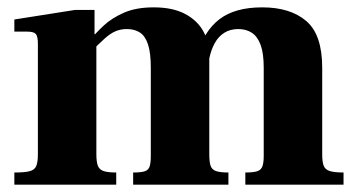

<svg xmlns="http://www.w3.org/2000/svg" viewBox="-20 -502 974 522"><path d="M647 0V-33Q669 -33 679.5 -36.5Q690 -40 693.5 -50Q697 -60 697 -78V-318Q697 -357 688.5 -380Q680 -403 664.5 -413Q649 -423 628 -423Q606 -423 590 -413Q574 -403 564 -385Q554 -367 549 -343L516 -354Q535 -418 577 -450Q619 -482 693 -482Q769 -482 812.5 -445Q856 -408 856 -318V-83Q856 -62 860 -51.5Q864 -41 876.5 -37Q889 -33 914 -33V0ZM19 0V-33Q47 -33 60.5 -36.5Q74 -40 78.5 -50.5Q83 -61 83 -83V-383Q83 -403 77.5 -409.5Q72 -416 54 -416H19V-449L184 -475H237V-409H242V-83Q242 -62 246 -51.5Q250 -41 261.5 -37Q273 -33 296 -33V0ZM342 0V-33Q364 -33 374 -36.5Q384 -40 387 -50Q390 -60 390 -78V-318Q390 -358 382.5 -381Q375 -404 360.5 -413.5Q346 -423 325 -423Q308 -423 294 -417Q280 -411 265.5 -398Q251 -385 230 -364L224 -392Q240 -412 262 -432.5Q284 -453 317 -467.5Q350 -482 398 -482Q449 -482 482.5 -464.5Q516 -447 532.5 -417.5Q549 -388 549 -350V-83Q549 -62 552.5 -51.5Q556 -41 567 -37Q578 -33 601 -33V0Z"/></svg>

Font: Frank Ruhl Libre Black
Style: Regular
Weight: 900
Designer: Yanek Iontef
Foundry: Fontef
Version: Version 6.004